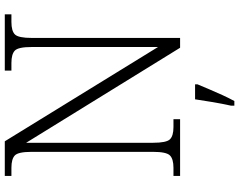

<svg xmlns="http://www.w3.org/2000/svg" viewBox="-116 -638 975 782"><g transform="rotate(-90 371.0 -246.5)"><path d="M46 0V-27H79Q115 -27 129.5 -41.5Q144 -56 144 -110V-605Q144 -659 129.5 -673Q115 -687 79 -687H46V-714H187L571 -90V-605Q571 -659 556.5 -673Q542 -687 506 -687H475V-714H704V-687H673Q636 -687 622 -672.5Q608 -658 608 -604V0H568L181 -627V-110Q181 -56 195 -41.5Q209 -27 245 -27H277V0ZM332 208Q340 172 346.5 133.5Q353 95 358 61H419V71Q410 92 398.5 119.5Q387 147 374.5 174Q362 201 351 221H332Z"/></g></svg>

Font: Noto Serif Tibetan ExtraLight
Style: Regular
Weight: 200
Designer: Monotype Design Team
Foundry: Monotype Imaging Inc.
Version: Version 2.103; ttfautohint (v1.8.4.7-5d5b)